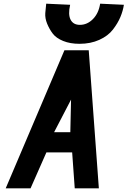

<svg xmlns="http://www.w3.org/2000/svg" viewBox="-20 -1023 693 1043"><path d="M412 -785Q361 -785 323 -800.5Q285 -816 266.5 -840.5Q248 -865 236 -894.5Q224 -924 226 -952Q228 -980 231 -1003L361 -997Q349 -944 363.5 -916Q378 -888 414 -888Q454 -888 485 -919.5Q516 -951 524 -1003L653 -997Q648 -964 634 -930.5Q620 -897 593.5 -862.5Q567 -828 519.5 -806.5Q472 -785 412 -785ZM11 0 330 -750H462L517 0H386L372 -195H232L146 0ZM274 -305H362L366 -482Z"/></svg>

Font: Hermit
Style: Bold Italic
Weight: 700
Italic angle: -10°
Designer: Pablo Caro
Version: Version 2.000;PS 002.000;hotconv 1.0.88;makeotf.lib2.5.64775